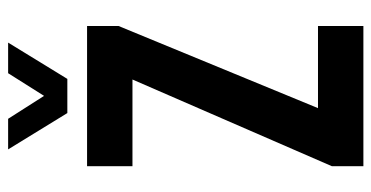

<svg xmlns="http://www.w3.org/2000/svg" viewBox="-242 -677 919 475"><g transform="rotate(-90 217.5 -439.5)"><path d="M175.3 -732.4 85.4 -878.9H161.1L217.8 -790L273.9 -878.9H349.6L259.8 -732.4ZM43.9 -683.6H390.6V-605.5L187.5 -112.3H390.6V0H43.9V-78.1L258.3 -571.3H43.9Z"/></g></svg>

Font: California Gothic
Style: Regular
Weight: 400
Version: Version 2.2;